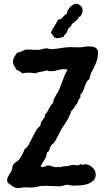

<svg xmlns="http://www.w3.org/2000/svg" viewBox="-20 -963 551 989"><path d="M484.9 -694.8Q484.9 -669.9 478.8 -651.4Q472.7 -632.8 464.8 -617.4Q457 -602.1 450 -587.6Q442.9 -573.2 440.9 -556.2Q430.7 -549.3 425.5 -539.3Q420.4 -529.3 416.7 -518.3Q413.1 -507.3 408.9 -496.6Q404.8 -485.8 396 -478Q393.6 -473.6 394 -468.5Q394.5 -463.4 393.1 -459Q388.7 -455.6 386.2 -451.7Q383.8 -447.8 382.3 -443.6Q380.9 -439.5 379.6 -435.3Q378.4 -431.2 376 -426.8L370.1 -422.9Q362.8 -405.3 347.2 -391.1Q346.2 -386.2 342.5 -377.4Q338.9 -368.7 334.5 -359.6Q330.1 -350.6 325.4 -342.3Q320.8 -334 317.9 -330.1L301.8 -307.1Q296.9 -299.8 291 -287.8Q285.2 -275.9 278.8 -263.4Q272.5 -251 266.1 -239.7Q259.8 -228.5 253.9 -223.1Q251 -220.7 246.8 -217.3Q242.7 -213.9 241.2 -210Q238.8 -206.1 237.5 -201.4Q236.3 -196.8 234.9 -192.1Q233.4 -187.5 230.5 -183.8Q227.5 -180.2 222.2 -178.2Q221.2 -166.5 217.8 -157.5Q214.4 -148.4 209.5 -140.4Q204.6 -132.3 199.2 -124.5Q193.8 -116.7 189 -106.9Q194.3 -103 201.2 -103Q208 -103 215.3 -106.9Q222.7 -110.8 225.1 -110.8Q236.3 -110.8 247.6 -106.4Q258.8 -102.1 270 -101.1Q274.4 -104 279.8 -104Q281.7 -104 283.4 -103Q285.2 -102.1 286.1 -101.1Q289.6 -101.1 292.2 -102.1Q294.9 -103 298.3 -104Q301.8 -105 306.6 -106Q311.5 -106.9 319.8 -106.9Q329.6 -106.9 339.4 -110.4Q349.1 -113.8 358.9 -113.8Q364.3 -113.8 369.4 -112.3Q374.5 -110.8 379.9 -110.8Q384.8 -110.8 388.4 -114Q392.1 -117.2 398.9 -117.2Q401.9 -117.2 403.8 -115.5Q405.8 -113.8 409.2 -113.8Q411.6 -113.8 413.8 -115.5Q416 -117.2 418.9 -117.2Q428.2 -117.2 438 -112.8Q447.8 -108.4 455.6 -101.1Q463.4 -93.8 468.3 -84.5Q473.1 -75.2 473.1 -64.9Q473.1 -44.4 460.7 -32.7Q448.2 -21 430.7 -15.1Q413.1 -9.3 393.3 -8.1Q373.5 -6.8 358.9 -6.8Q350.1 -6.8 341.8 -9Q333.5 -11.2 325.2 -11.2Q316.9 -11.2 309.1 -8.1Q301.3 -4.9 293 -3.9Q271 -2.9 250 -4.4Q229 -5.9 207 -5.9Q196.8 -5.9 190.2 -4.9Q183.6 -3.9 178 -2.7Q172.4 -1.5 166.7 0Q161.1 1.5 153.8 2Q142.6 3.4 131.6 2.7Q120.6 2 109.9 2Q99.6 2 89.6 3.9Q79.6 5.9 69.8 5.9Q63 5.9 56.2 2.7Q49.3 -0.5 43 -4.9Q36.6 -9.3 30.5 -14.2Q24.4 -19 19 -22.9Q18.1 -25.9 17.6 -28.8Q17.1 -31.7 17.1 -35.2Q17.1 -43.5 19.8 -50Q22.5 -56.6 26.4 -62.7Q30.3 -68.8 34.4 -74.7Q38.6 -80.6 41 -87.9Q43.5 -94.2 43.7 -101.1Q43.9 -107.9 47.9 -113.8Q50.8 -118.7 54.7 -122.1Q58.6 -125.5 63.2 -128.7Q67.9 -131.8 72.3 -135.3Q76.7 -138.7 80.1 -143.1Q83 -147 86.9 -153.6Q90.8 -160.2 94.7 -167.5Q98.6 -174.8 101.8 -181.9Q105 -189 106 -193.8Q119.6 -203.6 128.2 -218.8Q136.7 -233.9 144.8 -251Q152.8 -268.1 162.6 -285.4Q172.4 -302.7 189 -316.9V-319.8Q188.5 -328.1 192.1 -334.2Q195.8 -340.3 200.2 -345.9Q204.6 -351.6 208.3 -357.4Q211.9 -363.3 211.9 -371.1Q211.9 -374 213.6 -376Q215.3 -377.9 217.8 -377.9Q222.2 -384.8 226.1 -392.1Q230 -399.4 233.9 -406.7Q237.8 -414.1 242.7 -420.9Q247.6 -427.7 253.9 -433.1Q253.9 -445.3 259 -455.3Q264.2 -465.3 270 -475.1Q280.3 -491.2 287.1 -507.6Q293.9 -523.9 299.8 -540.3Q305.7 -556.6 312 -572.5Q318.4 -588.4 328.1 -604Q318.4 -606.9 310.1 -606.9Q293 -606.9 276.4 -601.6Q259.8 -596.2 243.2 -596.2Q236.8 -596.2 231.7 -597.2Q226.6 -598.1 222.2 -601.1Q215.3 -598.1 207.8 -596.7Q200.2 -595.2 192.4 -593.8Q184.6 -592.3 177.2 -590.6Q169.9 -588.9 164.1 -585Q154.8 -586.4 146 -587.6Q137.2 -588.9 127.9 -588.9Q119.1 -588.9 110.1 -587.6Q101.1 -586.4 92.8 -585Q88.4 -592.8 80.1 -596.4Q71.8 -600.1 64 -604Q62 -609.9 59.1 -614.3Q56.2 -618.7 53.5 -622.8Q50.8 -627 48.8 -631.8Q46.9 -636.7 46.9 -644Q46.9 -658.2 54.2 -670.4Q61.5 -682.6 69.8 -693.8Q70.8 -693.8 72 -693.4Q73.2 -692.9 74.2 -692.9Q78.6 -692.9 83.5 -695.3Q88.4 -697.8 94.2 -700.4Q100.1 -703.1 107.2 -705.6Q114.3 -708 123 -708Q135.3 -708 147.5 -707Q159.7 -706.1 171.9 -706.1Q185.5 -706.1 197.3 -710Q209 -713.9 221.2 -713.9Q226.6 -713.9 231.2 -711.9Q235.8 -710 241.2 -710Q266.1 -710 289.6 -714.6Q313 -719.2 337.9 -720.2Q350.6 -720.2 363.5 -719.7Q376.5 -719.2 389.2 -719.2Q400.9 -719.2 412.8 -721.7Q424.8 -724.1 436 -724.1Q443.8 -724.1 452.4 -723.1Q460.9 -722.2 468.3 -719Q475.6 -715.8 480.2 -710Q484.9 -704.1 484.9 -694.8ZM405.3 -906.2Q405.3 -903.8 404.1 -899.4Q402.8 -895 400.9 -890.6Q398.9 -886.2 397 -882.6Q395 -878.9 393.1 -877.4Q390.6 -876.5 388.7 -876.7Q386.7 -877 385.3 -875Q383.8 -868.7 379.9 -864Q376 -859.4 370.8 -855.2Q365.7 -851.1 360.6 -847.4Q355.5 -843.8 351.1 -839.4Q348.6 -836.4 347.7 -832.8Q346.7 -829.1 344.2 -826.2Q341.8 -823.7 338.6 -822.3Q335.4 -820.8 334 -818.4Q328.6 -811.5 326.4 -803Q324.2 -794.4 318.4 -788.1L313 -784.2Q310.5 -781.7 310.5 -779.3Q310.5 -776.9 308.1 -774.4Q306.6 -773.4 302.5 -772Q298.3 -770.5 293.5 -769.3Q288.6 -768.1 284.4 -767.1Q280.3 -766.1 278.3 -766.1Q271.5 -766.1 264.2 -769Q260.7 -769 259.3 -770.8Q257.8 -772.5 256.6 -774.9Q255.4 -777.3 254.4 -779.3Q253.4 -781.2 251 -782.2Q248.5 -786.6 245.8 -789.3Q243.2 -792 243.2 -797.4Q251.5 -814.5 261.5 -830.1Q271.5 -845.7 279.3 -862.3Q288.1 -862.3 293.7 -865.7Q299.3 -869.1 303.5 -874Q307.6 -878.9 312 -883.8Q316.4 -888.7 323.2 -891.1Q324.7 -899.9 329.3 -909.2Q334 -918.5 340.8 -926Q347.7 -933.6 356.4 -938.5Q365.2 -943.4 375 -943.4Q380.4 -943.4 382.3 -942.4Q388.2 -938 392.6 -935.1Q397 -932.1 399.7 -929Q402.3 -925.8 403.8 -920.7Q405.3 -915.5 405.3 -906.2Z"/></svg>

Font: Margarine
Style: Regular
Weight: 400
Designer: Astigmatic (AOETI)
Foundry: Astigmatic (AOETI)
Version: Version 1.000